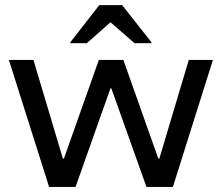

<svg xmlns="http://www.w3.org/2000/svg" viewBox="-20 -736 873 756"><path d="M173.3 0 15 -500H111.7L227.5 -111.7H231.7L369.2 -500H465.8L603.3 -111.7H607.5L723.3 -500H818.3L660.8 0H556.7L418.3 -388.3H415L277.5 0ZM256.7 -565.8V-569.2L370.8 -715.8H460.8L576.7 -569.2V-565.8H510L415 -648.3L321.7 -565.8Z"/></svg>

Font: Funnel Display
Style: Regular
Weight: 400
Designer: NORD ID, Kristian Moeller
Foundry: Dicotype
Version: Version 1.000